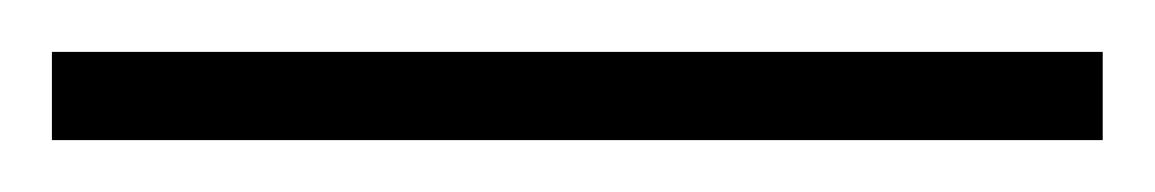

<svg xmlns="http://www.w3.org/2000/svg" viewBox="-22 69 445 74"><path d="M403 123H-2V89H403Z"/></svg>

Font: Noto Sans Lao ExtraCondensed ExtraLight
Style: Regular
Weight: 200
Width: 2
Designer: Monotype Design Team
Foundry: Monotype Imaging Inc.
Version: Version 2.003; ttfautohint (v1.8.4.7-5d5b)